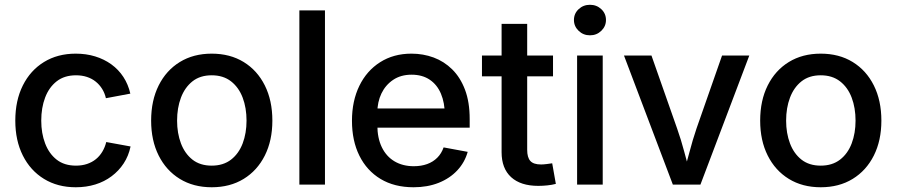

<svg xmlns="http://www.w3.org/2000/svg" viewBox="-20 -771 3746 802"><path d="M296.4 11.2Q220.7 11.2 163.8 -23.7Q106.9 -58.6 75.4 -121.3Q43.9 -184.1 43.9 -267.1Q43.9 -351.1 75.4 -414.1Q106.9 -477.1 163.8 -512Q220.7 -546.9 296.4 -546.9Q339.8 -546.9 377.4 -535.4Q415 -523.9 445.1 -502.2Q475.1 -480.5 495.4 -449.5Q515.6 -418.5 524.4 -379.9L422.4 -360.8Q417.5 -382.3 406.5 -399.9Q395.5 -417.5 379.6 -430.2Q363.8 -442.9 343 -449.7Q322.3 -456.5 297.4 -456.5Q249 -456.5 216.8 -431.4Q184.6 -406.2 168.5 -363.5Q152.3 -320.8 152.3 -267.1Q152.3 -214.4 168.5 -171.9Q184.6 -129.4 216.6 -104.2Q248.5 -79.1 297.4 -79.1Q322.8 -79.1 343.8 -86.2Q364.7 -93.3 380.6 -106.2Q396.5 -119.1 407.5 -137.5Q418.5 -155.8 423.8 -177.7L525.4 -159.2Q517.1 -119.6 496.6 -88.4Q476.1 -57.1 446 -34.7Q416 -12.2 378.2 -0.5Q340.3 11.2 296.4 11.2Z M864.3 11.2Q788.1 11.2 731.2 -23.7Q674.3 -58.6 642.8 -121.3Q611.3 -184.1 611.3 -267.1Q611.3 -351.1 642.8 -414.1Q674.3 -477.1 731.2 -512Q788.1 -546.9 864.3 -546.9Q940.9 -546.9 997.8 -512Q1054.7 -477.1 1086.2 -414.1Q1117.7 -351.1 1117.7 -267.1Q1117.7 -184.1 1086.2 -121.3Q1054.7 -58.6 997.8 -23.7Q940.9 11.2 864.3 11.2ZM864.3 -79.1Q912.6 -79.1 945.1 -104.2Q977.5 -129.4 993.7 -172.1Q1009.8 -214.8 1009.8 -267.1Q1009.8 -320.3 993.7 -363Q977.5 -405.8 945.1 -431.2Q912.6 -456.5 864.3 -456.5Q815.9 -456.5 783.9 -431.2Q752 -405.8 735.8 -363Q719.7 -320.3 719.7 -267.1Q719.7 -214.8 735.8 -172.1Q752 -129.4 783.9 -104.2Q815.9 -79.1 864.3 -79.1Z M1337.4 -727.5V0H1230.5V-727.5Z M1707.5 11.2Q1627.4 11.2 1569.8 -23.4Q1512.2 -58.1 1481.2 -120.6Q1450.2 -183.1 1450.2 -266.6Q1450.2 -349.1 1481 -412.4Q1511.7 -475.6 1567.9 -511.2Q1624 -546.9 1698.7 -546.9Q1747.6 -546.9 1791.3 -530.8Q1835 -514.6 1868.9 -481.2Q1902.8 -447.8 1922.4 -396.2Q1941.9 -344.7 1941.9 -273.9V-237.8H1506.8V-317.9H1886.7L1837.9 -292Q1837.9 -341.3 1822 -379.2Q1806.2 -417 1775.1 -438Q1744.1 -459 1699.2 -459Q1654.3 -459 1622.3 -437.5Q1590.3 -416 1573.2 -380.4Q1556.2 -344.7 1556.2 -300.8V-248.5Q1556.2 -194.3 1575 -155.8Q1593.8 -117.2 1628.2 -96.9Q1662.6 -76.7 1708.5 -76.7Q1739.3 -76.7 1764.2 -85.7Q1789.1 -94.7 1806.6 -112.3Q1824.2 -129.9 1833 -155.3L1933.6 -136.7Q1921.4 -92.8 1890.1 -59.3Q1858.9 -25.9 1812.3 -7.3Q1765.6 11.2 1707.5 11.2Z M2290 -539.1V-452.1H1993.2V-539.1ZM2075.2 -671.4H2182.1V-145Q2182.1 -113.3 2195.3 -98.6Q2208.5 -84 2240.2 -84Q2249.5 -84 2263.2 -85.7Q2276.9 -87.4 2286.6 -88.9L2301.8 -2.9Q2285.2 1.5 2266.1 3.4Q2247.1 5.4 2228.5 5.4Q2154.8 5.4 2115 -31Q2075.2 -67.4 2075.2 -135.3Z M2390.6 0V-539.1H2497.6V0ZM2444.3 -623.5Q2416.5 -623.5 2397 -642.3Q2377.4 -661.1 2377.4 -687.5Q2377.4 -714.4 2397 -732.7Q2416.5 -751 2444.3 -751Q2472.2 -751 2491.7 -732.7Q2511.2 -714.4 2511.2 -687.5Q2511.2 -661.1 2491.7 -642.3Q2472.2 -623.5 2444.3 -623.5Z M2790.5 0 2586.4 -539.1H2701.2L2808.1 -234.9Q2825.2 -186.5 2838.1 -137.5Q2851.1 -88.4 2864.3 -40.5H2834Q2847.7 -88.4 2860.4 -137.2Q2873 -186 2889.6 -234.9L2996.1 -539.1H3109.9L2905.8 0Z M3408.2 11.2Q3332 11.2 3275.1 -23.7Q3218.3 -58.6 3186.8 -121.3Q3155.3 -184.1 3155.3 -267.1Q3155.3 -351.1 3186.8 -414.1Q3218.3 -477.1 3275.1 -512Q3332 -546.9 3408.2 -546.9Q3484.9 -546.9 3541.7 -512Q3598.6 -477.1 3630.1 -414.1Q3661.6 -351.1 3661.6 -267.1Q3661.6 -184.1 3630.1 -121.3Q3598.6 -58.6 3541.7 -23.7Q3484.9 11.2 3408.2 11.2ZM3408.2 -79.1Q3456.5 -79.1 3489 -104.2Q3521.5 -129.4 3537.6 -172.1Q3553.7 -214.8 3553.7 -267.1Q3553.7 -320.3 3537.6 -363Q3521.5 -405.8 3489 -431.2Q3456.5 -456.5 3408.2 -456.5Q3359.9 -456.5 3327.9 -431.2Q3295.9 -405.8 3279.8 -363Q3263.7 -320.3 3263.7 -267.1Q3263.7 -214.8 3279.8 -172.1Q3295.9 -129.4 3327.9 -104.2Q3359.9 -79.1 3408.2 -79.1Z"/></svg>

Font: Inter 18pt Medium
Style: Regular
Weight: 500
Designer: Rasmus Andersson
Foundry: rsms
Version: Version 4.001;git-66647c0bb